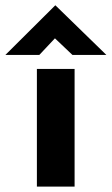

<svg xmlns="http://www.w3.org/2000/svg" viewBox="-65 -693 415 713"><path d="M72 -437H212V0H72ZM204 -489 126 -563 160 -573 81 -489H-45L140 -673H141L330 -489Z"/></svg>

Font: Reem Kufi Fun
Style: Regular
Weight: 400
Designer: Khaled Hosny
Version: Version 1.005